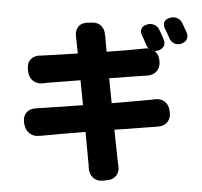

<svg xmlns="http://www.w3.org/2000/svg" viewBox="-61 -927 1122 1069"><g transform="rotate(5 500.0 -393.0)"><path d="M844 -859Q864 -868 884.5 -862Q905 -856 917 -836Q924 -824 933 -808.5Q942 -793 945 -787Q956 -767 949.5 -749Q943 -731 922 -722Q901 -713 882 -720Q863 -727 852 -747Q847 -758 837.5 -774.5Q828 -791 823 -798Q812 -818 817 -834Q822 -850 844 -859ZM87 -210Q80 -244 97 -266.5Q114 -289 149 -293Q153 -294 164.5 -295.5Q176 -297 183 -298L406 -333L380 -470L198 -440Q181 -437 178.5 -436Q176 -435 178 -435.5Q180 -436 176 -435Q142 -428 117 -444Q92 -460 85 -494L83 -505Q76 -540 93.5 -562Q111 -584 146 -588Q150 -588 148 -587.5Q146 -587 148.5 -587.5Q151 -588 166 -590L352 -617L336 -700Q335 -707 334.5 -707.5Q334 -708 334 -709Q327 -741 340.5 -764Q354 -787 387 -792L412 -795Q445 -800 467 -783Q489 -766 494 -734Q494 -733 496 -725L511 -641Q569 -650 616.5 -658Q664 -666 688 -671Q699 -673 707.5 -674.5Q716 -676 718 -677Q731 -680 743 -679Q733 -686 727 -698Q722 -709 713 -725.5Q704 -742 699 -749Q688 -769 693.5 -785.5Q699 -802 721 -811Q741 -820 761.5 -813.5Q782 -807 793 -788Q800 -776 809 -760Q818 -744 821 -738Q832 -718 825.5 -700Q819 -682 797 -673Q787 -669 777 -668Q802 -652 808 -618L809 -614Q815 -580 798 -556.5Q781 -533 746 -528Q737 -526 719 -524L538 -495L564 -358Q626 -369 679.5 -378Q733 -387 764 -393Q775 -395 785.5 -397Q796 -399 798 -400Q833 -408 857.5 -392.5Q882 -377 889 -343L891 -336Q898 -302 881 -278.5Q864 -255 829 -250Q825 -249 813.5 -247.5Q802 -246 792 -244L592 -212L625 -43Q627 -35 628.5 -27Q630 -19 631 -17Q640 17 624.5 41.5Q609 66 574 72L554 76Q520 82 496.5 64Q473 46 468 11Q468 2 464 -16L433 -186Q362 -174 302 -163.5Q242 -153 211 -147Q189 -143 185 -142.5Q181 -142 183.5 -142.5Q186 -143 181 -142Q147 -135 122 -151.5Q97 -168 89 -202Z"/></g></svg>

Font: Chiron GoRound TC H
Style: Regular
Weight: 900
Designer: Ryoko NISHIZUKA 西塚涼子 (kana, bopomofo & ideographs); Paul D. Hunt (Latin, Greek & Cyrillic); Sandoll Communications 산돌커뮤니
Foundry: Adobe
Version: Version 1.000;hotconv 1.1.1;makeotfexe 2.6.0